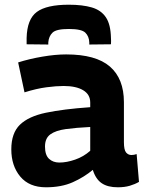

<svg xmlns="http://www.w3.org/2000/svg" viewBox="-20 -785 610 815"><path d="M28 -151Q28 -220 64.5 -255.5Q101 -291 175 -306.5Q249 -322 363 -330V-350Q363 -384 333 -402Q303 -420 250 -420Q219 -420 177 -414.5Q135 -409 84 -393L57 -520Q104 -535 159.5 -544.5Q215 -554 261 -554Q387 -554 446.5 -502.5Q506 -451 506 -351V-182Q506 -149 515 -138Q524 -127 538 -127Q543 -127 549 -128Q555 -129 560 -131L570 -13Q553 -3 531 3.5Q509 10 480 10Q437 10 411.5 -7.5Q386 -25 374 -64Q337 -33 289 -11.5Q241 10 175 10Q104 10 66 -35.5Q28 -81 28 -151ZM171 -163Q171 -127 188 -111Q205 -95 232 -95Q263 -95 299 -107.5Q335 -120 363 -145V-246Q302 -243 259 -237Q216 -231 193.5 -214.5Q171 -198 171 -163ZM272 -765Q330 -765 369.5 -753.5Q409 -742 429.5 -711.5Q450 -681 451 -623Q452 -612 451 -597L359 -596Q359 -602 359 -605Q358 -631 342 -646.5Q326 -662 272 -662Q219 -662 203 -646.5Q187 -631 185 -605Q185 -599 185 -596L93 -597Q93 -604 93 -611Q93 -618 93 -624Q95 -704 136.5 -734.5Q178 -765 272 -765Z"/></svg>

Font: Georama
Style: Bold
Weight: 700
Designer: Jean-Baptiste Levee
Foundry: Production Type
Version: Version 1.000